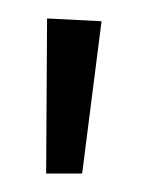

<svg xmlns="http://www.w3.org/2000/svg" viewBox="-20 -787 160 208"><path d="M31 -767 90 -764 69 -599H30Z"/></svg>

Font: Fira Sans Extra Condensed Light
Style: Regular
Weight: 300
Width: 1
Designer: Carrois Corporate & Edenspiekermann AG
Foundry: Carrois Corporate GbR & Edenspiekermann AG
Version: Version 4.203